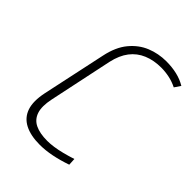

<svg xmlns="http://www.w3.org/2000/svg" viewBox="-207 -814 929 929"><g transform="rotate(45 257.5 -349.5)"><path d="M494 -645 515 -676Q487 -693 453 -701Q419 -709 380 -709Q326 -709 278 -689.5Q230 -670 194 -626.5Q158 -583 143 -511L73 -184Q59 -117 73.5 -74.5Q88 -32 128.5 -11Q169 10 232 10Q270 10 312.5 1.5Q355 -7 401 -23L399 -60Q368 -50 340.5 -43Q313 -36 288.5 -32.5Q264 -29 244 -29Q193 -29 161 -44.5Q129 -60 117.5 -94.5Q106 -129 118 -186L187 -513Q199 -567 225.5 -601.5Q252 -636 292.5 -653Q333 -670 384 -670Q412 -670 440 -664Q468 -658 494 -645Z"/></g></svg>

Font: Advent Pro Light
Style: Italic
Weight: 300
Italic angle: -12°
Version: Version 3.000